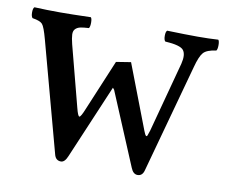

<svg xmlns="http://www.w3.org/2000/svg" viewBox="-61 -557 762 644"><g transform="rotate(10 320.0 -235.0)"><path d="M358 -357 442 -138Q447 -125 450 -122.5Q453 -120 455 -124.5Q457 -129 461 -142L525 -381Q533 -413 522 -427.5Q511 -442 459 -445Q454 -450 454 -464Q454 -478 459 -482Q523 -480 563 -480Q602 -480 633 -482Q637 -478 637 -464Q637 -450 633 -445Q601 -441 589.5 -428Q578 -415 568 -377L467 -9Q462 12 445 12Q430 12 422 -8L318 -256L313 -262L206 -10Q197 12 184 12Q166 12 161 -8L60 -382Q49 -423 41 -432Q33 -441 7 -445Q2 -450 2 -464Q2 -478 7 -482Q49 -480 95 -480Q132 -480 199 -482Q203 -478 203 -464Q203 -450 199 -445Q179 -444 169 -441.5Q159 -439 153 -432.5Q147 -426 147.5 -414Q148 -402 153 -382L207 -175Q214 -147 219 -147Q224 -147 236 -177L308 -349Z"/></g></svg>

Font: Linux Libertine Mono O
Style: Mono
Weight: 400
Designer: Philipp H. Poll
Foundry: Philipp H. Poll
Version: Version 5.1.7